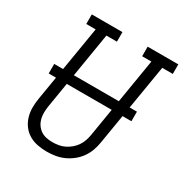

<svg xmlns="http://www.w3.org/2000/svg" viewBox="-171 -868 965 1009"><g transform="rotate(30 311.0 -363.5)"><path d="M251 8Q222 8 194.5 2.5Q167 -3 143.5 -17Q120 -31 104 -52.5Q88 -74 80 -100.5Q72 -127 72 -155.5Q72 -184 77 -213L154 -677H97V-735H283V-677H219L141 -203Q138 -184 137.5 -164.5Q137 -145 141.5 -127Q146 -109 156 -94Q166 -79 181 -68.5Q196 -58 214.5 -54Q233 -50 252 -50Q271 -50 289.5 -53Q308 -56 325.5 -64.5Q343 -73 358.5 -86Q374 -99 385 -115.5Q396 -132 402 -150Q408 -168 411 -187L492 -677H436V-735H622V-677H558L475 -177Q471 -151 462 -126Q453 -101 437.5 -79Q422 -57 400 -39.5Q378 -22 353 -11Q328 0 302 4Q276 8 251 8ZM56 -353V-411H558V-353Z"/></g></svg>

Font: Iosevka Slab LtExObl
Style: Regular
Weight: 300
Width: 7
Italic angle: -9°
Monospace: yes
Designer: Belleve Invis
Foundry: Belleve Invis
Version: Version 11.1.0; ttfautohint (v1.8.3)